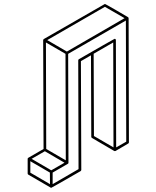

<svg xmlns="http://www.w3.org/2000/svg" viewBox="-20 -853 772 949"><path d="M233.4 75.2 231 74.7 120.1 10.3Q116.7 8.3 116.7 4.4V-68.4Q117.2 -71.8 120.1 -73.2L195.3 -116.7L193.4 -654.8H193.8V-655.3Q193.8 -658.7 196.8 -660.2Q497.1 -833.5 498.5 -833.5Q500.5 -833.5 556.6 -801Q612.8 -768.6 612.8 -768.1L613.8 -767.6V-767.1Q614.3 -767.1 614.3 -766.8Q614.3 -766.6 614.7 -766.1L615.2 -763.7L615.7 -763.2L617.2 -149.4Q617.2 -145.5 613.8 -143.6L551.3 -106.9L549.3 -106.4H545.4V-106.9H544.4L434.1 -171.4Q431.2 -173.3 431.2 -176.8L429.7 -579.6L379.9 -550.8L381.8 -13.2Q381.3 -9.3 378.4 -7.3Q235.4 75.2 233.4 75.2ZM310.5 -598.1 595.7 -763.2 498.5 -819.3 213.4 -654.8ZM305.2 -60.5 303.7 -586.9 207 -643.1 208.5 -116.7ZM227.1 57.1 226.6 0 129.9 -56.2V0.5ZM233.4 -11.2 298.8 -48.8 201.7 -105.5 136.2 -67.9ZM541 -124.5 539.6 -643.1 442.9 -587.4 444.3 -180.7ZM240.2 57.1 368.2 -17.1 366.7 -554.7Q366.7 -558.6 370.1 -560.5L488.3 -628.4Q544.9 -661.1 546.4 -661.1Q552.7 -661.1 552.7 -654.3L554.2 -124.5L604 -152.8L602.1 -751.5L316.9 -586.9L318.4 -48.3Q318.4 -44.9 315.4 -43.5L240.2 0Z"/></svg>

Font: 3D Isometric
Style: Regular
Weight: 400
Designer: GGBotNet
Version: 1.10